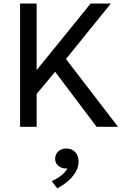

<svg xmlns="http://www.w3.org/2000/svg" viewBox="-20 -720 722 1090"><path d="M94 0V-700H188V-322L494.5 -700H609.5L354.5 -385L650 0H528.5L293 -312.5L188 -187V0ZM305.5 349.5 273 308Q304.5 295 329 275.2Q353.5 255.5 362 236.5Q333.5 238.5 313.2 223Q293 207.5 293 182Q293 156 311 139.5Q329 123 356.5 123Q387.5 123 406.8 143.2Q426 163.5 426 197.5Q426 238 395.2 277.5Q364.5 317 305.5 349.5Z"/></svg>

Font: Geologica Light
Style: Regular
Weight: 300
Designer: Sindre Bremnes, Frode Helland
Foundry: Monokrom Skriftforlag AS
Version: Version 1.010; ttfautohint (v1.8.4.7-5d5b);gftools[0.9.28]